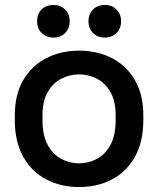

<svg xmlns="http://www.w3.org/2000/svg" viewBox="-20 -746 640 777"><path d="M300 11Q227 11 168 -19.5Q109 -50 74.5 -110.5Q40 -171 40 -260V-280Q40 -364 74.5 -422.5Q109 -481 168 -511Q227 -541 300 -541Q374 -541 432.5 -511Q491 -481 525.5 -422.5Q560 -364 560 -280V-260Q560 -171 525.5 -110.5Q491 -50 432.5 -19.5Q374 11 300 11ZM300 -85Q338 -85 372 -103Q406 -121 427 -159.5Q448 -198 448 -260V-280Q448 -337 427 -373.5Q406 -410 372 -427.5Q338 -445 300 -445Q262 -445 228 -427.5Q194 -410 173 -373.5Q152 -337 152 -280V-260Q152 -198 173 -159.5Q194 -121 228 -103Q262 -85 300 -85ZM196 -594Q167 -594 148.5 -612.5Q130 -631 130 -660Q130 -689 148.5 -707.5Q167 -726 196 -726Q225 -726 243.5 -707.5Q262 -689 262 -660Q262 -631 243.5 -612.5Q225 -594 196 -594ZM404 -594Q375 -594 356.5 -612.5Q338 -631 338 -660Q338 -689 356.5 -707.5Q375 -726 404 -726Q433 -726 451.5 -707.5Q470 -689 470 -660Q470 -631 451.5 -612.5Q433 -594 404 -594Z"/></svg>

Font: Golos Text Medium
Style: Regular
Weight: 500
Designer: A.Korolkova, Vitaly Kuzmin
Foundry: ParaType Ltd
Version: Version 2.004